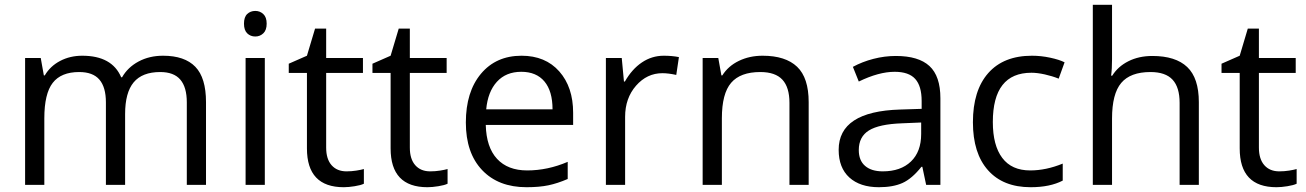

<svg xmlns="http://www.w3.org/2000/svg" viewBox="-20 -780 5511 810"><path d="M768.1 0V-348.1Q768.1 -412.1 740.7 -444.1Q713.4 -476.1 655.8 -476.1Q580.1 -476.1 543.9 -432.6Q507.8 -389.2 507.8 -298.8V0H426.8V-348.1Q426.8 -412.1 399.4 -444.1Q372.1 -476.1 314 -476.1Q237.8 -476.1 202.4 -430.4Q167 -384.8 167 -280.8V0H85.9V-535.2H151.9L165 -461.9H168.9Q191.9 -501 233.6 -522.9Q275.4 -544.9 327.1 -544.9Q452.6 -544.9 491.2 -454.1H495.1Q519 -496.1 564.5 -520.5Q609.9 -544.9 668 -544.9Q758.8 -544.9 804 -498.3Q849.1 -451.7 849.1 -349.1V0Z M1097.2 0H1016.1V-535.2H1097.2ZM1009.3 -680.2Q1009.3 -708 1022.9 -720.9Q1036.6 -733.9 1057.1 -733.9Q1076.7 -733.9 1090.8 -720.7Q1105 -707.5 1105 -680.2Q1105 -652.8 1090.8 -639.4Q1076.7 -626 1057.1 -626Q1036.6 -626 1022.9 -639.4Q1009.3 -652.8 1009.3 -680.2Z M1441.9 -57.1Q1463.4 -57.1 1483.4 -60.3Q1503.4 -63.5 1515.1 -66.9V-4.9Q1502 1.5 1476.3 5.6Q1450.7 9.8 1430.2 9.8Q1274.9 9.8 1274.9 -153.8V-472.2H1198.2V-511.2L1274.9 -544.9L1309.1 -659.2H1356V-535.2H1511.2V-472.2H1356V-157.2Q1356 -108.9 1378.9 -83Q1401.9 -57.1 1441.9 -57.1Z M1794.9 -57.1Q1816.4 -57.1 1836.4 -60.3Q1856.4 -63.5 1868.2 -66.9V-4.9Q1855 1.5 1829.3 5.6Q1803.7 9.8 1783.2 9.8Q1627.9 9.8 1627.9 -153.8V-472.2H1551.3V-511.2L1627.9 -544.9L1662.1 -659.2H1709V-535.2H1864.3V-472.2H1709V-157.2Q1709 -108.9 1731.9 -83Q1754.9 -57.1 1794.9 -57.1Z M2201.2 9.8Q2082.5 9.8 2013.9 -62.5Q1945.3 -134.8 1945.3 -263.2Q1945.3 -392.6 2009 -468.8Q2072.8 -544.9 2180.2 -544.9Q2280.8 -544.9 2339.4 -478.8Q2397.9 -412.6 2397.9 -304.2V-252.9H2029.3Q2031.7 -158.7 2076.9 -109.9Q2122.1 -61 2204.1 -61Q2290.5 -61 2375 -97.2V-24.9Q2332 -6.3 2293.7 1.7Q2255.4 9.8 2201.2 9.8ZM2179.2 -477.1Q2114.7 -477.1 2076.4 -435.1Q2038.1 -393.1 2031.2 -318.8H2311Q2311 -395.5 2276.9 -436.3Q2242.7 -477.1 2179.2 -477.1Z M2780.3 -544.9Q2815.9 -544.9 2844.2 -539.1L2833 -463.9Q2799.8 -471.2 2774.4 -471.2Q2709.5 -471.2 2663.3 -418.5Q2617.2 -365.7 2617.2 -287.1V0H2536.1V-535.2H2603L2612.3 -436H2616.2Q2646 -488.3 2688 -516.6Q2730 -544.9 2780.3 -544.9Z M3310.5 0V-346.2Q3310.5 -411.6 3280.8 -443.8Q3251 -476.1 3187.5 -476.1Q3103.5 -476.1 3064.5 -430.7Q3025.4 -385.3 3025.4 -280.8V0H2944.3V-535.2H3010.3L3023.4 -461.9H3027.3Q3052.2 -501.5 3097.2 -523.2Q3142.1 -544.9 3197.3 -544.9Q3293.9 -544.9 3342.8 -498.3Q3391.6 -451.7 3391.6 -349.1V0Z M3887.2 0 3871.1 -76.2H3867.2Q3827.1 -25.9 3787.4 -8.1Q3747.6 9.8 3688 9.8Q3608.4 9.8 3563.2 -31.2Q3518.1 -72.3 3518.1 -147.9Q3518.1 -310.1 3777.3 -317.9L3868.2 -320.8V-354Q3868.2 -417 3841.1 -447Q3814 -477.1 3754.4 -477.1Q3687.5 -477.1 3603 -436L3578.1 -498Q3617.7 -519.5 3664.8 -531.7Q3711.9 -543.9 3759.3 -543.9Q3855 -543.9 3901.1 -501.5Q3947.3 -459 3947.3 -365.2V0ZM3704.1 -57.1Q3779.8 -57.1 3823 -98.6Q3866.2 -140.1 3866.2 -214.8V-263.2L3785.2 -259.8Q3688.5 -256.3 3645.8 -229.7Q3603 -203.1 3603 -147Q3603 -103 3629.6 -80.1Q3656.2 -57.1 3704.1 -57.1Z M4328.1 9.8Q4211.9 9.8 4148.2 -61.8Q4084.5 -133.3 4084.5 -264.2Q4084.5 -398.4 4149.2 -471.7Q4213.9 -544.9 4333.5 -544.9Q4372.1 -544.9 4410.6 -536.6Q4449.2 -528.3 4471.2 -517.1L4446.3 -448.2Q4419.4 -459 4387.7 -466.1Q4356 -473.1 4331.5 -473.1Q4168.5 -473.1 4168.5 -265.1Q4168.5 -166.5 4208.3 -113.8Q4248 -61 4326.2 -61Q4393.1 -61 4463.4 -89.8V-18.1Q4409.7 9.8 4328.1 9.8Z M4956.5 0V-346.2Q4956.5 -411.6 4926.8 -443.8Q4897 -476.1 4833.5 -476.1Q4749 -476.1 4710.2 -430.2Q4671.4 -384.3 4671.4 -279.8V0H4590.3V-759.8H4671.4V-529.8Q4671.4 -488.3 4667.5 -460.9H4672.4Q4696.3 -499.5 4740.5 -521.7Q4784.7 -543.9 4841.3 -543.9Q4939.5 -543.9 4988.5 -497.3Q5037.6 -450.7 5037.6 -349.1V0Z M5377 -57.1Q5398.4 -57.1 5418.5 -60.3Q5438.5 -63.5 5450.2 -66.9V-4.9Q5437 1.5 5411.4 5.6Q5385.7 9.8 5365.2 9.8Q5210 9.8 5210 -153.8V-472.2H5133.3V-511.2L5210 -544.9L5244.1 -659.2H5291V-535.2H5446.3V-472.2H5291V-157.2Q5291 -108.9 5314 -83Q5336.9 -57.1 5377 -57.1Z"/></svg>

Font: f05545470
Style: Regular
Weight: 400
Foundry: Ascender Corporation
Version: Version 1.10